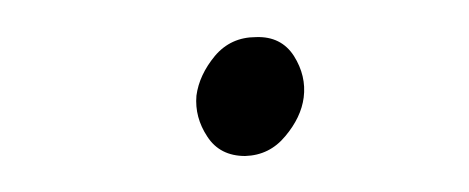

<svg xmlns="http://www.w3.org/2000/svg" viewBox="-20 -399 254 104"><path d="M86.4 -347.2Q87.9 -358.4 96.4 -368.7Q105 -378.9 118.7 -378.9Q132.3 -379.4 139.2 -368.7Q146 -357.9 144.5 -346.2Q143.1 -335.4 134.5 -325.2Q126 -314.9 112.8 -314.5Q99.1 -314.5 92.3 -325Q85.4 -335.4 86.4 -347.2Z"/></svg>

Font: Roboto Condensed ExtraLight
Style: Italic
Weight: 250
Italic angle: -12°
Designer: Christian Robertson
Foundry: Google
Version: Version 3.008; 2023